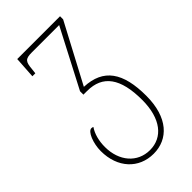

<svg xmlns="http://www.w3.org/2000/svg" viewBox="-242 -604 923 923"><g transform="rotate(-45 219.5 -143.0)"><path d="M219 250C318 250 391 175 391 28C391 -130 337 -210 209 -215L368 -515V-536H77L70 -426H90L93 -452C97 -498 104 -509 149 -509H335L181 -213V-190H206C312 -190 363 -120 363 28C363 155 305 225 219 225C134 225 76 157 76 61C76 20 86 -19 105 -46C102 -48 99 -49 94 -49C71 -49 48 8 48 61C48 175 119 250 219 250Z"/></g></svg>

Font: Noto Serif Georgian Condensed Thin
Style: Regular
Weight: 100
Width: 3
Designer: Monotype Design Team, Akaki Razmadze
Foundry: Google LLC
Version: Version 2.003